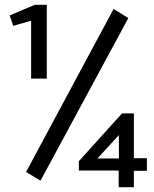

<svg xmlns="http://www.w3.org/2000/svg" viewBox="-20 -706 640 796"><path d="M109 -380V-620L35 -599L20 -642L124 -686H174V-380ZM148 43 88 7 451 -669 512 -631ZM472 70V1H307V-38L486 -236H535V-50H589V2H535V70ZM384 -49H473V-146Z"/></svg>

Font: Inconsolata Expanded SemiBold
Style: Regular
Weight: 600
Width: 7
Monospace: yes
Designer: Raph Levien, Cyreal, Brenton Simpson
Foundry: Raph Levien, Cyreal, Google
Version: Version 3.001; ttfautohint (v1.8.2.53-6de2)